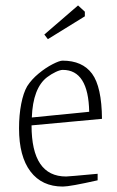

<svg xmlns="http://www.w3.org/2000/svg" viewBox="-20 -676 429 706"><path d="M50 -204Q50 -253 58 -294Q66 -335 80 -359Q96 -384 122 -405.5Q148 -427 173.5 -440Q199 -453 210 -453Q283 -453 318.5 -405Q354 -357 355 -239L96 -215Q96 -27 223 -27Q232 -27 339 -37V-13Q237 10 211 10Q134 10 92 -45.5Q50 -101 50 -204ZM308 -265Q305 -419 211 -419Q201 -419 185 -411.5Q169 -404 153 -392Q101 -352 97 -244ZM143 -549 267 -656 292 -633V-616L156 -532Z"/></svg>

Font: Grenze ExtraLight
Style: Regular
Weight: 275
Designer: Renata Polastri
Foundry: Omnibus-Type
Version: Version 1.002; ttfautohint (v1.8)